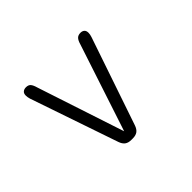

<svg xmlns="http://www.w3.org/2000/svg" viewBox="-111 -657 840 840"><g transform="rotate(-45 309.5 -236.5)"><path d="M283 8Q264.5 8 253.5 -0.2Q242.5 -8.5 236.5 -26L97 -434Q93.5 -446 93.5 -456Q93.5 -468.5 100.8 -474.8Q108 -481 119.5 -481Q134.5 -481 141.8 -472.5Q149 -464 154 -446L287.5 -41L421 -446Q426 -464 434 -472.5Q442 -481 457 -481Q468 -481 475 -475Q482 -469 482 -456Q482 -446 478 -434L339 -26Q333 -8.5 322 -0.2Q311 8 292 8Z"/></g></svg>

Font: Sono Monospace Light
Style: Regular
Weight: 300
Version: Version 2.112